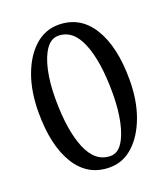

<svg xmlns="http://www.w3.org/2000/svg" viewBox="-127 -761 754 861"><g transform="rotate(-20 250.0 -330.0)"><path d="M250 10Q146 10 89.5 -81Q33 -172 33 -330Q33 -428 60.5 -504.5Q88 -581 137 -625.5Q186 -670 250 -670Q354 -670 410.5 -579Q467 -488 467 -330Q467 -232 439 -155.5Q411 -79 362.5 -34.5Q314 10 250 10ZM271 -37Q304 -37 327 -71Q350 -105 362.5 -164.5Q375 -224 375 -299Q375 -450 339.5 -537Q304 -624 233 -624Q199 -624 175 -590Q151 -556 138 -497Q125 -438 125 -363Q125 -212 161.5 -124.5Q198 -37 271 -37Z"/></g></svg>

Font: Spectral
Style: Regular
Weight: 400
Designer: Jean-Baptiste Levee
Foundry: Production Type
Version: Version 2.001